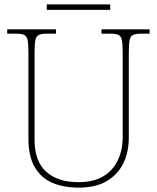

<svg xmlns="http://www.w3.org/2000/svg" viewBox="-20 -848 719 878"><path d="M340 10Q271 10 219.5 -12Q168 -34 139 -83.5Q110 -133 110 -214V-606Q110 -645 106.5 -663.5Q103 -682 91 -688Q79 -694 54 -694H13V-714H236V-694H194Q169 -694 157 -688Q145 -682 141.5 -663.5Q138 -645 138 -606V-210Q138 -110 191.5 -62.5Q245 -15 338 -15Q409 -15 453.5 -42.5Q498 -70 519.5 -116.5Q541 -163 541 -219V-606Q541 -645 537.5 -663.5Q534 -682 522 -688Q510 -694 485 -694H444V-714H664V-694H625Q600 -694 588 -688Q576 -682 572.5 -663.5Q569 -645 569 -606V-218Q569 -153 544 -101.5Q519 -50 468.5 -20Q418 10 340 10ZM194 -803V-828H484V-803Z"/></svg>

Font: Noto Serif Tibetan Thin
Style: Regular
Weight: 250
Version: Version 2.103